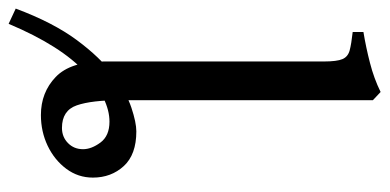

<svg xmlns="http://www.w3.org/2000/svg" viewBox="-264 -552 885 436"><g transform="rotate(90 178.0 -334.5)"><path d="M188 -167Q188 -100.6 199.7 -66.9Q211.4 -33.2 251 -33.2Q271.5 -33.2 285.4 -46.9Q299.3 -60.5 299.3 -81.1Q299.3 -100.1 284.2 -120.6Q269 -141.1 236.8 -141.1Q185.5 -141.1 125.2 -86.4Q64.9 -31.7 14.6 87.9L-20 71.8Q11.7 -13.2 51.5 -66.9Q91.3 -120.6 131.3 -150.1Q171.4 -179.7 205.1 -190.9Q238.8 -202.1 258.8 -202.1Q311.5 -202.1 337.6 -173.6Q363.8 -145 363.8 -103.5Q363.8 -69.8 343.8 -43Q323.7 -16.1 291.5 -0.7Q259.3 14.6 221.7 14.6Q170.4 14.6 135.3 -19Q100.1 -52.7 100.1 -128.4V-627.9Q100.1 -657.7 94.7 -670.2Q89.4 -682.6 75 -686.5Q60.5 -690.4 33.2 -693.4V-717.8Q68.4 -723.6 103.5 -732.7Q138.7 -741.7 169.4 -756.8L188 -739.3Z"/></g></svg>

Font: Gentium Book Plus
Style: Regular
Weight: 400
Designer: Victor Gaultney, Annie Olsen, Iska Routamaa, Becca Hirsbrunner
Foundry: SIL International
Version: Version 6.101